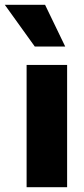

<svg xmlns="http://www.w3.org/2000/svg" viewBox="-60 -781 351 801"><path d="M220 0H51V-510H220ZM85 -587 -40 -761H128L212 -587Z"/></svg>

Font: Wix Madefor Display ExtraBold
Style: Regular
Weight: 800
Designer: Dalton Maag Ltd
Foundry: Dalton Maag Ltd
Version: Version 3.100